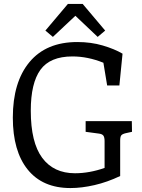

<svg xmlns="http://www.w3.org/2000/svg" viewBox="-20 -943 719 973"><path d="M649 -275 617 -268Q600 -264 594.5 -257Q589 -250 589 -230V-51Q524 -20 459 -5Q394 10 337 10Q196 10 120.5 -83.5Q45 -177 45 -347Q45 -527 129.5 -628.5Q214 -730 372 -730Q441 -730 500.5 -712.5Q560 -695 601 -671L585 -510H523L504 -625Q425 -657 347 -657Q234 -657 185 -589.5Q136 -522 136 -382Q136 -221 194 -143Q252 -65 360 -65Q433 -65 510 -92V-228Q510 -247 504 -255.5Q498 -264 481 -266L414 -275V-329H648ZM475 -756 362 -863 248 -756 210 -788 324 -923H399L513 -788Z"/></svg>

Font: Enriqueta
Style: Regular
Weight: 400
Designer: Viviana Monsalve, Gustavo Ibarra
Foundry: 72Puntos
Version: Version 2.000